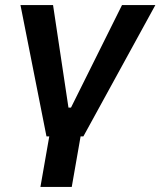

<svg xmlns="http://www.w3.org/2000/svg" viewBox="-20 -540 635 760"><path d="M164 0H175L140 200H264L299 0H310L595 -520H463L261 -114H251L190 -520H61Z"/></svg>

Font: Fixel Display SemiBold
Style: Italic
Weight: 600
Italic angle: -10°
Designer: AlfaBravo + MacPaw
Foundry: Kyrylo Tkachov, Marchela Mozhyna, Serhii Makarenko, Maria Weinstein, Zakhar Kryvoshyya
Version: Version 1.210;Glyphs 3.2 (3217)